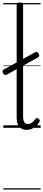

<svg xmlns="http://www.w3.org/2000/svg" viewBox="-27 -1035 349 1555"><path d="M189 17Q150 17 129 -7.5Q108 -32 108 -81V-996Q108 -1006 114 -1010.5Q120 -1015 133 -1015Q147 -1015 153.5 -1010.5Q160 -1006 160 -996V-93Q160 -63 169 -47Q178 -31 199 -31Q210 -31 220 -35Q230 -39 240 -48.5Q250 -58 260 -72Q266 -79 272.5 -79Q279 -79 286 -73Q292 -68 294.5 -61.5Q297 -55 293 -49Q282 -28 265 -13.5Q248 1 228.5 9Q209 17 189 17ZM27 -430Q17 -425 10.5 -428Q4 -431 -2 -441Q-7 -450 -6.5 -458.5Q-6 -467 3 -472L257 -611Q267 -616 273.5 -613.5Q280 -611 285 -601Q292 -591 291 -583.5Q290 -576 281 -570ZM0 490H302V500H0ZM0 -20H302V0H0ZM0 -505H302V-500H0ZM0 -1010H302V-1000H0Z"/></svg>

Font: Playwrite NG Modern Guides
Style: Regular
Weight: 400
Designer: Veronika Burian, José Scaglione
Foundry: TypeTogether
Version: Version 1.003